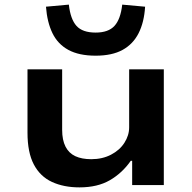

<svg xmlns="http://www.w3.org/2000/svg" viewBox="-20 -801 829 831"><path d="M324 10Q256 10 205 -13.5Q154 -37 126.5 -89Q99 -141 99 -227V-501H249V-239Q249 -195 263.5 -166.5Q278 -138 306 -125Q334 -112 375 -112Q423 -112 460.5 -131.5Q498 -151 518.5 -183Q539 -215 539 -250V-501H689V0H552V-105H546Q509 -52 455.5 -21Q402 10 324 10ZM394 -560Q322 -560 276 -585Q230 -610 207 -657.5Q184 -705 179 -772L278 -781Q285 -718 311 -689Q337 -660 394 -660Q449 -660 475.5 -689Q502 -718 509 -781L608 -772Q604 -705 580 -657.5Q556 -610 510.5 -585Q465 -560 394 -560Z"/></svg>

Font: Nunito Sans 7pt Expanded
Style: Bold
Weight: 700
Width: 7
Designer: Vernon Adams
Foundry: Vernon Adams
Version: Version 3.101;gftools[0.9.27]